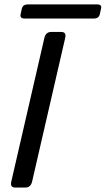

<svg xmlns="http://www.w3.org/2000/svg" viewBox="-20 -844 475 864"><path d="M90.3 -760.7Q68.4 -760.7 72.8 -780.3L78.1 -804.7Q83 -824.2 105 -824.2H417.5Q439.5 -824.2 434.6 -804.7L429.2 -780.3Q424.8 -760.7 402.8 -760.7ZM48.8 0Q24.4 0 30.8 -26.9L179.7 -673.3Q186 -700.2 210.4 -700.2H255.4Q279.8 -700.2 273.4 -673.3L124.5 -26.9Q118.2 0 93.8 0Z"/></svg>

Font: Istok
Style: Italic
Weight: 500
Italic angle: -13°
Designer: Andrey V. Panov
Foundry: Andrey V. Panov
Version: Version 1.0.3